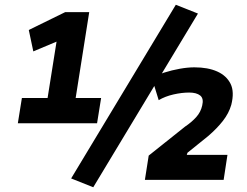

<svg xmlns="http://www.w3.org/2000/svg" viewBox="-20 -756 1038 807"><path d="M55 -238 72 -344H180L218 -583L244 -592L120 -540L101 -630L254 -705H355L298 -344H405L388 -238ZM372 31 279 -6 719 -736 812 -699ZM589 0 605 -102 758 -224Q785 -242 804.5 -263.5Q824 -285 830 -313Q837 -342 821.5 -354.5Q806 -367 775 -367Q744 -367 709 -359Q674 -351 647 -335L619 -426Q639 -441 670.5 -451Q702 -461 735.5 -467Q769 -473 797 -473Q854 -473 893 -455.5Q932 -438 949 -404Q966 -370 952 -315Q942 -280 917 -248Q892 -216 856 -185L768 -114L765 -105H936L920 0Z"/></svg>

Font: Nunito Sans 7pt Condensed Black
Style: Italic
Weight: 900
Width: 3
Italic angle: -9°
Designer: Vernon Adams
Foundry: Vernon Adams
Version: Version 3.101;gftools[0.9.27]